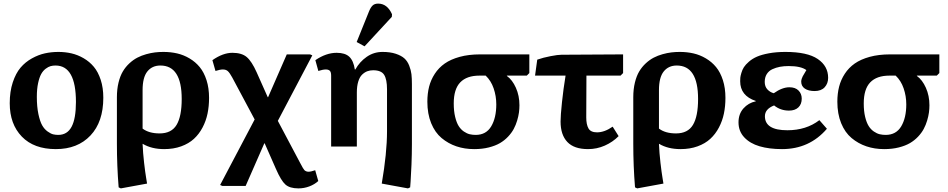

<svg xmlns="http://www.w3.org/2000/svg" viewBox="-20 -816 5277 1069"><path d="M291 14.2Q168.9 14.2 101.6 -55.4Q34.2 -125 34.2 -241.2Q34.2 -306.2 51 -357.2Q67.9 -408.2 94.5 -439.5Q121.1 -470.7 157.7 -491Q194.3 -511.2 230.2 -519Q266.1 -526.9 305.2 -526.9Q343.3 -526.9 378.2 -518.8Q413.1 -510.7 445.8 -491.7Q478.5 -472.7 502.4 -444.1Q526.4 -415.5 540.8 -371.3Q555.2 -327.1 555.2 -272Q555.2 -137.2 483.6 -61.5Q412.1 14.2 291 14.2ZM304.2 -64.9Q354.5 -64.9 378.7 -110.4Q402.8 -155.8 402.8 -248Q402.8 -451.2 289.1 -451.2Q274.4 -451.2 261.7 -447.8Q249 -444.3 234.4 -433.3Q219.7 -422.4 209.5 -404.1Q199.2 -385.7 192.1 -353Q185.1 -320.3 185.1 -276.9Q185.1 -221.7 193.8 -180.7Q202.6 -139.6 214.8 -118.2Q227.1 -96.7 244.9 -84Q262.7 -71.3 275.9 -68.1Q289.1 -64.9 304.2 -64.9Z M652.8 232.9 640.6 227.1Q630.9 107.9 630.9 -15.1V-274.9Q630.9 -319.3 639.9 -356.2Q648.9 -393.1 664.1 -418.5Q679.2 -443.8 700.7 -463.6Q722.2 -483.4 744.9 -495.1Q767.6 -506.8 793.9 -514.2Q820.3 -521.5 843 -524.2Q865.7 -526.9 889.6 -526.9Q930.2 -526.9 966.3 -518.6Q1002.4 -510.3 1035.4 -490.7Q1068.4 -471.2 1092 -442.4Q1115.7 -413.6 1129.9 -369.6Q1144 -325.7 1144 -271Q1144 -224.6 1135.5 -183.6Q1127 -142.6 1107.7 -106Q1088.4 -69.3 1059.8 -43Q1031.2 -16.6 988.8 -1.2Q946.3 14.2 894 14.2Q824.2 14.2 774.9 -15.1H773.9Q775.9 34.7 782.2 89.8Q788.6 145 793.9 175.8L798.8 206.1ZM868.7 -73.2Q934.6 -73.2 963.1 -120.6Q991.7 -168 991.7 -265.1Q991.7 -451.2 873 -451.2Q827.1 -451.2 800.5 -418.2Q773.9 -385.3 773.9 -314V-100.1Q809.1 -73.2 868.7 -73.2Z M1641.6 232.9Q1593.3 232.9 1569.1 211.4Q1544.9 189.9 1516.6 125L1453.6 -18.1H1451.7L1347.7 219.2H1217.8L1205.6 213.9L1397.9 -150.9L1272.9 -384.8Q1259.3 -409.7 1249 -419.4Q1238.8 -429.2 1220.7 -429.2Q1205.6 -429.2 1179.7 -420.9L1162.6 -481Q1221.2 -522 1273.9 -522Q1325.7 -522 1353.5 -498.5Q1381.3 -475.1 1408.7 -414.1L1470.7 -274.9H1472.7L1576.7 -513.2H1706.5L1718.8 -507.8L1526.9 -143.1L1650.9 90.8Q1668.9 125.5 1674.8 131.3Q1684.1 140.1 1697.8 140.1Q1710.9 140.1 1734.9 131.8L1752 191.9Q1731.4 210.9 1702.1 221.9Q1672.9 232.9 1641.6 232.9Z M2009.8 -558.1 1965.8 -582 2034.7 -752.9Q2043.9 -775.4 2054.9 -785.6Q2065.9 -795.9 2085.4 -795.9Q2136.2 -795.9 2162.6 -736.8L2161.6 -722.2ZM2251.5 232.9 2105.5 206.1Q2134.8 35.2 2134.8 -84V-318.8Q2134.8 -373.5 2118.9 -399.2Q2103 -424.8 2057.6 -424.8Q2039.6 -424.8 2024.7 -419.2Q2009.8 -413.6 1996.1 -400.4Q1982.4 -387.2 1974.6 -361.8Q1966.8 -336.4 1966.8 -300.8V0H1823.7V-395Q1823.7 -415 1816.2 -422.1Q1808.6 -429.2 1794.4 -429.2Q1777.8 -429.2 1752.4 -420.9L1735.8 -481Q1795.9 -522 1854.5 -522Q1901.4 -522 1924.8 -500Q1948.2 -478 1955.6 -429.2H1958.5Q1982.4 -472.2 2021.7 -499.5Q2061 -526.9 2109.9 -526.9Q2152.8 -526.9 2183.6 -516.6Q2214.4 -506.3 2231.4 -491Q2248.5 -475.6 2258.3 -450.7Q2268.1 -425.8 2270.8 -402.8Q2273.4 -379.9 2273.4 -348.1V-14.2Q2273.4 40.5 2271 100.8Q2268.6 161.1 2266.1 194.3L2263.7 227.1Z M2620.1 14.2Q2566.9 14.2 2521.2 -1.2Q2475.6 -16.6 2438.7 -47.4Q2401.9 -78.1 2380.6 -130.1Q2359.4 -182.1 2359.4 -250Q2359.4 -294.9 2369.1 -333.3Q2378.9 -371.6 2400.9 -405.3Q2422.9 -439 2456.3 -462.4Q2489.7 -485.8 2539.6 -499.5Q2589.4 -513.2 2652.3 -513.2H2927.2V-409.2L2913.1 -395H2802.2V-393.1Q2832.5 -371.6 2852.3 -327.4Q2872.1 -283.2 2872.1 -230Q2872.1 -210 2869.4 -189.7Q2866.7 -169.4 2859.4 -144.8Q2852.1 -120.1 2840.3 -98.1Q2828.6 -76.2 2808.8 -55.2Q2789.1 -34.2 2763.7 -19.3Q2738.3 -4.4 2701.4 4.9Q2664.6 14.2 2620.1 14.2ZM2628.4 -64.9Q2686.5 -64.9 2714.8 -112.3Q2743.2 -159.7 2743.2 -234.9Q2743.2 -281.2 2728.5 -324Q2713.9 -366.7 2684.1 -395H2649.4Q2578.6 -395 2542.5 -357.4Q2506.3 -319.8 2506.3 -240.2Q2506.3 -197.3 2514.2 -165Q2522 -132.8 2533.9 -114Q2545.9 -95.2 2562.7 -83.7Q2579.6 -72.3 2595.2 -68.6Q2610.8 -64.9 2628.4 -64.9Z M3253.9 14.2Q3176.3 14.2 3138.7 -25.6Q3101.1 -65.4 3101.1 -139.2Q3101.1 -172.9 3108.9 -246.8Q3116.7 -320.8 3128.9 -395H2959L2971.2 -483.9Q3004.9 -495.6 3045.7 -503.4Q3086.4 -511.2 3106 -511.2L3449.2 -513.2V-409.2L3435.1 -395H3245.1Q3244.1 -314.9 3244.1 -162.1Q3244.1 -122.6 3256.6 -100.8Q3269 -79.1 3304.2 -79.1Q3345.7 -79.1 3391.1 -110.8L3424.3 -58.1Q3391.6 -24.9 3347.4 -5.4Q3303.2 14.2 3253.9 14.2Z M3527.8 232.9 3515.6 227.1Q3505.9 107.9 3505.9 -15.1V-274.9Q3505.9 -319.3 3514.9 -356.2Q3523.9 -393.1 3539.1 -418.5Q3554.2 -443.8 3575.7 -463.6Q3597.2 -483.4 3619.9 -495.1Q3642.6 -506.8 3668.9 -514.2Q3695.3 -521.5 3718 -524.2Q3740.7 -526.9 3764.6 -526.9Q3805.2 -526.9 3841.3 -518.6Q3877.4 -510.3 3910.4 -490.7Q3943.4 -471.2 3967 -442.4Q3990.7 -413.6 4004.9 -369.6Q4019 -325.7 4019 -271Q4019 -224.6 4010.5 -183.6Q4002 -142.6 3982.7 -106Q3963.4 -69.3 3934.8 -43Q3906.2 -16.6 3863.8 -1.2Q3821.3 14.2 3769 14.2Q3699.2 14.2 3649.9 -15.1H3648.9Q3650.9 34.7 3657.2 89.8Q3663.6 145 3668.9 175.8L3673.8 206.1ZM3743.7 -73.2Q3809.6 -73.2 3838.1 -120.6Q3866.7 -168 3866.7 -265.1Q3866.7 -451.2 3748 -451.2Q3702.1 -451.2 3675.5 -418.2Q3648.9 -385.3 3648.9 -314V-100.1Q3684.1 -73.2 3743.7 -73.2Z M4334 14.2Q4262.7 14.2 4209.2 -1.5Q4155.8 -17.1 4123.8 -51.3Q4091.8 -85.4 4091.8 -134.8Q4091.8 -181.2 4119.1 -212.2Q4146.5 -243.2 4188 -252V-253.9Q4101.1 -282.7 4101.1 -363.8Q4101.1 -374 4101.8 -383.1Q4102.5 -392.1 4107.7 -409.9Q4112.8 -427.7 4121.8 -441.9Q4130.9 -456.1 4149.9 -472.7Q4168.9 -489.3 4194.6 -500.5Q4220.2 -511.7 4261.2 -519.3Q4302.2 -526.9 4353 -526.9Q4475.1 -526.9 4533 -487.5Q4590.8 -448.2 4590.8 -382.8Q4590.8 -351.1 4571.5 -330.1Q4552.2 -309.1 4515.6 -309.1Q4481 -309.1 4460.9 -322.8Q4440.9 -336.4 4440.9 -361.8Q4440.9 -369.1 4443.8 -377.7Q4446.8 -386.2 4449.5 -391.4Q4452.1 -396.5 4459.7 -408.7Q4467.3 -420.9 4469.7 -425.8Q4439.5 -448.2 4371.1 -448.2Q4344.7 -448.2 4322.5 -444.1Q4300.3 -439.9 4280.3 -430.7Q4260.3 -421.4 4249 -403.3Q4237.8 -385.3 4237.8 -359.9Q4237.8 -334 4252.7 -318.1Q4267.6 -302.2 4288.1 -296.9Q4335 -330.1 4375 -330.1Q4408.2 -330.1 4426 -312Q4443.8 -293.9 4443.8 -267.1Q4443.8 -235.8 4425 -218Q4406.2 -200.2 4373 -200.2Q4325.2 -200.2 4290 -229Q4238.8 -209 4238.8 -168.9Q4238.8 -90.8 4363.8 -90.8Q4468.8 -90.8 4542 -147L4584 -99.1Q4486.8 14.2 4334 14.2Z M4902.8 14.2Q4849.6 14.2 4804 -1.2Q4758.3 -16.6 4721.4 -47.4Q4684.6 -78.1 4663.3 -130.1Q4642.1 -182.1 4642.1 -250Q4642.1 -294.9 4651.9 -333.3Q4661.6 -371.6 4683.6 -405.3Q4705.6 -439 4739 -462.4Q4772.5 -485.8 4822.3 -499.5Q4872.1 -513.2 4935.1 -513.2H5210V-409.2L5195.8 -395H5085V-393.1Q5115.2 -371.6 5135 -327.4Q5154.8 -283.2 5154.8 -230Q5154.8 -210 5152.1 -189.7Q5149.4 -169.4 5142.1 -144.8Q5134.8 -120.1 5123 -98.1Q5111.3 -76.2 5091.6 -55.2Q5071.8 -34.2 5046.4 -19.3Q5021 -4.4 4984.1 4.9Q4947.3 14.2 4902.8 14.2ZM4911.1 -64.9Q4969.2 -64.9 4997.6 -112.3Q5025.9 -159.7 5025.9 -234.9Q5025.9 -281.2 5011.2 -324Q4996.6 -366.7 4966.8 -395H4932.1Q4861.3 -395 4825.2 -357.4Q4789.1 -319.8 4789.1 -240.2Q4789.1 -197.3 4796.9 -165Q4804.7 -132.8 4816.7 -114Q4828.6 -95.2 4845.5 -83.7Q4862.3 -72.3 4877.9 -68.6Q4893.6 -64.9 4911.1 -64.9Z"/></svg>

Font: Literata Book
Style: Bold
Weight: 700
Designer: Latin by Veronika Burian and Jose Scaglione. Greek by Irene Vlachou. Cyrillic by Vera Evstafieva
Foundry: TypeTogether
Version: Version 2.003;PS 002.003;hotconv 1.0.88;makeotf.lib2.5.64775